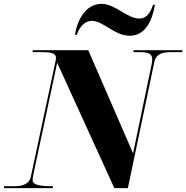

<svg xmlns="http://www.w3.org/2000/svg" viewBox="-55 -974 965 994"><path d="M617 -789C699 -789 734 -870 747 -949H737C724 -908 704 -878 666 -878C603 -878 542 -954 471 -954C391 -954 346 -875 333 -794H343C351 -821 376 -866 421 -866C480 -866 537 -789 617 -789ZM-35 0H218L220 -10H214C152 -10 114 -17 114 -41C114 -49 115 -57 119 -77L241 -649L537 0H607L744 -653C754 -699 792 -704 832 -704H888L890 -714H637L635 -704H670C716 -704 733 -694 733 -667C733 -660 732 -651 730 -641L634 -180L402 -714H115L113 -704H163C205 -704 235 -700 235 -674C235 -667 232 -656 228 -636L105 -61C96 -17 57 -10 16 -10H-34Z"/></svg>

Font: Noto Serif Display Black
Style: Italic
Weight: 900
Italic angle: -12°
Designer: Monotype Design Team
Foundry: Monotype Imaging Inc.
Version: Version 2.009